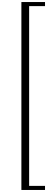

<svg xmlns="http://www.w3.org/2000/svg" viewBox="-20 -1586 499 1885"><path d="M422 279H190V-1566H422V-1526H266V239H422Z"/></svg>

Font: STIXSizeTwoSym
Style: Regular
Weight: 400
Designer: MicroPress Inc., with final additions and corrections provided by Coen Hoffman, Elsevier (retired)
Version: Version 1.1.0